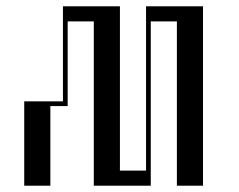

<svg xmlns="http://www.w3.org/2000/svg" viewBox="-20 -590 760 610"><path d="M57 -268H180V-570H361V-48H444V-570H625V0H542V-522H459V0H278V-522H195V-253H140V0H57Z"/></svg>

Font: Facade Sud
Style: Regular
Weight: 100
Designer: Éléonore Fines
Foundry: Velvetyne Type Foundry
Version: Version 1.001;Glyphs 3.2 (3202)